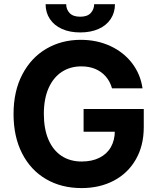

<svg xmlns="http://www.w3.org/2000/svg" viewBox="-20 -912 773 941"><path d="M378.6 -586.7Q324 -586.7 282.6 -559.5Q241.2 -532.3 218 -479.9Q194.9 -427.5 194.9 -354.1Q194.9 -280.1 217.5 -227.7Q240.1 -175.3 281.8 -147.8Q323.6 -120.4 380 -120.4Q430.6 -120.4 467.4 -138.8Q504.2 -157.2 523.5 -191.2Q542.8 -225.3 542.8 -270.6L573 -266.3H389.7V-377.7H684.6V-288.8Q684.6 -197.9 645.5 -130.3Q606.5 -62.6 537.5 -26.4Q468.4 9.8 379.5 9.8Q280.8 9.8 205.3 -34.4Q129.9 -78.5 88.1 -160.6Q46.4 -242.6 46.4 -353Q46.4 -465 89.5 -547.3Q132.6 -629.6 207.4 -673.2Q282.1 -716.8 375.8 -716.8Q455 -716.8 520.4 -686.6Q585.8 -656.4 627.2 -602.5Q668.5 -548.6 678.5 -479.1H529Q519.4 -512.9 498.5 -537Q477.6 -561 447.5 -573.9Q417.3 -586.7 378.6 -586.7ZM373.1 -753Q321.8 -753 283.6 -770.2Q245.3 -787.4 224.4 -819Q203.5 -850.5 203.5 -891.5H304.4Q304.4 -866 321.3 -848Q338.2 -830.1 373.1 -830.1Q407.8 -830.1 424.4 -847.8Q441 -865.4 441.6 -891.5H543.4Q543.4 -850.5 522.6 -819Q501.7 -787.4 463.2 -770.2Q424.7 -753 373.1 -753Z"/></svg>

Font: Pretendard Std Variable
Style: Regular
Weight: 400
Designer: Base glyphs from Inter by Rasmus Andersson; Hangeul glyphs from Noto Sans CJK(Source Han Sans) by Jang Soo-young and Kan
Foundry: Kil Hyung-jin
Version: Version 1.309;Glyphs 3.2 (3225)